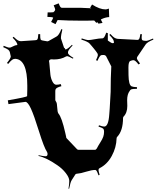

<svg xmlns="http://www.w3.org/2000/svg" viewBox="-22 -1060 951 1165"><path d="M545.9 -935.5 504.9 -934.6H464.8Q390.6 -934.6 327.6 -938.5Q327.6 -937 314.9 -913.6L288.1 -926.8Q299.8 -947.8 300.8 -952.6Q296.9 -954.6 296.9 -954.6L290 -956.1L265.6 -957.5L267.1 -984.9H288.1Q300.8 -984.9 301.8 -985.8L309.1 -992.7L313 -1000.5Q313 -1007.3 303.7 -1027.8L334 -1039.6Q340.8 -1022 344.7 -1017.3Q348.6 -1012.7 354 -1012.7H467.8Q478.5 -1012.7 500.2 -1011.2Q522 -1009.8 531.7 -1009.8Q527.3 -1011.2 524.9 -1013.7L536.6 -1032.7Q583 -1002.9 618.7 -1002.9Q625 -1002.9 638.7 -1007.8L640.6 -956.5Q615.7 -955.1 589.8 -941.9L600.1 -920.9L575.7 -916.5L567.9 -925.8L563 -920.9L549.8 -935.5ZM304.7 -699.2 291.5 -700.2Q278.3 -700.2 275.4 -689.9Q277.3 -682.6 279.3 -655.5Q281.2 -628.4 283.9 -606.2Q286.6 -584 296.4 -564.9Q306.2 -545.9 319.6 -545.9Q333 -545.9 346.7 -549.8L350.6 -537.1Q319.3 -528.8 315.4 -518.1Q313.5 -513.7 313.5 -505.9V-453.1Q313.5 -449.7 318.8 -441.9Q324.2 -434.1 325.2 -407.2Q326.2 -380.4 332.5 -371.1Q353 -347.7 374 -253.9Q381.3 -222.2 380.4 -223.1L445.3 -154.8Q449.7 -150.9 454.6 -150.9H553.7Q560.1 -150.9 565.4 -159.2Q572.3 -173.3 585.9 -194.6Q599.6 -215.8 604.5 -230.2Q609.4 -244.6 609.4 -260Q609.4 -275.4 603 -280.3Q596.7 -285.2 575.7 -292L578.6 -299.8Q600.1 -292 610.4 -292Q636.2 -292 641.1 -367.2Q643.1 -398.4 643.6 -399.9L649.4 -502Q649.4 -588.9 653.3 -657.2L621.6 -719.2Q616.2 -726.1 609.4 -726.1H600.6Q594.2 -726.1 590.8 -724.6Q582.5 -721.2 569.3 -690.9L560.5 -694.8Q571.8 -719.2 571.8 -725.6Q571.8 -731.9 568.6 -737.3Q565.4 -742.7 558.8 -751Q552.2 -759.3 547.9 -764.9Q543.5 -770.5 534.7 -780.8Q525.9 -791 521.5 -795.9Q512.7 -806.6 471.7 -819.8L473.6 -827.1Q502.9 -816.9 514.4 -816.9Q525.9 -816.9 553.2 -822Q580.6 -827.1 594.7 -827.1H597.7Q605 -827.1 610.1 -834Q615.2 -840.8 622.6 -861.8L632.3 -858.9V-814Q653.8 -797.9 661.6 -797.9Q669.4 -797.9 669.4 -801.8Q669.4 -811.5 664.3 -820.6Q659.2 -829.6 641.6 -848.1L647.5 -854Q664.1 -835.9 673.1 -830.6Q682.1 -825.2 692.4 -824.2L812.5 -817.9Q819.3 -817.9 823 -824.7Q826.7 -831.5 829.6 -853L839.4 -852.1Q837.4 -841.8 837.4 -832.3Q837.4 -822.8 839.4 -819.3Q842.3 -814 851.6 -813H853.5Q855.5 -812 865 -812Q874.5 -812 906.7 -826.2L908.7 -819.8Q872.1 -804.7 862.3 -791L814.5 -720.2Q808.6 -713.9 808.6 -706.5Q808.6 -699.2 827.6 -674.8L818.4 -668.9Q799.3 -694.8 787.6 -694.8Q782.7 -694.8 779.3 -693.8L768.6 -689.9Q757.3 -685.5 757.3 -650.4Q757.3 -615.2 757.8 -603.5Q758.8 -544.4 776.4 -536.1Q784.2 -532.2 809.6 -530.8L808.6 -521Q783.2 -521 775.6 -518.3Q768.1 -515.6 764.6 -507.8Q749.5 -487.8 749.5 -452.1L750.5 -417Q750.5 -375 726.6 -351.1Q724.6 -347.2 724.6 -345.2Q724.6 -267.1 689.5 -230Q685.5 -226.1 685.5 -221.2Q684.1 -165 656.2 -113.8Q628.4 -62.5 581.5 -39.1Q575.7 -36.1 575.7 -28.8Q575.7 -21.5 582.5 1L575.7 3.9Q568.4 -16.6 564.5 -22.7Q560.5 -28.8 555.7 -28.8Q535.2 -28.8 500.2 -18.1Q465.3 -7.3 452.9 -7.1Q440.4 -6.8 435.5 -2L413.6 32.2Q405.3 44.4 397.5 85H393.6Q398.4 57.6 398.4 37.6Q398.4 17.6 377.2 -9.8Q356 -37.1 325.7 -57.6Q259.3 -103.5 211.4 -113.8L212.4 -118.2Q242.7 -111.8 254.6 -111.8Q266.6 -111.8 266.6 -126Q266.6 -130.9 263.7 -137.2Q245.1 -165 214.6 -263.2Q184.1 -361.3 165.3 -401.6Q146.5 -441.9 132.3 -441.9L29.3 -428.2L25.4 -451.2Q142.6 -471.2 142.6 -477.1L143.6 -519V-541Q143.6 -699.7 70.3 -703.1Q60.5 -703.1 52.2 -697.5Q43.9 -691.9 27.3 -671.9L20.5 -678.2Q43.5 -706.5 43.5 -717.8Q43.5 -720.2 41.5 -726.1L37.6 -744.1Q35.2 -752.4 27.8 -758.3Q20.5 -764.2 -2.4 -773.9L0.5 -782.2Q26.4 -771 34.9 -771Q43.5 -771 50.8 -775.9L69.3 -784.2Q72.8 -785.2 78.1 -785.9Q83.5 -786.6 83.5 -787.1Q83.5 -803.2 54.7 -831.1L60.5 -836.9Q78.6 -819.3 87.2 -814.7Q95.7 -810.1 105.5 -810.1L191.4 -815.9Q201.7 -815.9 205.3 -821.8Q209 -827.6 210.4 -853H221.7Q221.7 -826.7 224.4 -821Q227.1 -815.4 237.3 -814L265.6 -809.1Q268.6 -809.1 272.5 -811L320.3 -837.9Q335.4 -845.2 350.6 -883.8L356.4 -880.9Q347.7 -848.1 347.7 -827.1L366.7 -770Q371.6 -770 374.5 -759.8Q386.2 -759.8 414.6 -788.1L418.5 -784.2Q390.6 -754.9 390.6 -744.1V-740.2Q390.6 -732.4 399.7 -725.1Q408.7 -717.8 423.3 -709L420.4 -704.1Q392.1 -719.2 387.2 -719.2Q382.3 -719.2 377.4 -716.8Q348.1 -699.2 304.7 -699.2Z"/></svg>

Font: Eater Caps
Style: Regular
Weight: 400
Version: Version 001.002